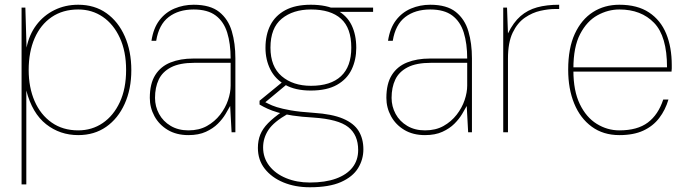

<svg xmlns="http://www.w3.org/2000/svg" viewBox="-20 -558 2892 810"><path d="M71 220V-526H87L92 -357Q103 -412 133.5 -452.5Q164 -493 209.5 -515.5Q255 -538 310 -538Q379 -538 429 -502.5Q479 -467 506.5 -404.5Q534 -342 534 -262Q534 -182 506 -120Q478 -58 428 -23Q378 12 310 12Q233 12 174.5 -34Q116 -80 91 -176V220ZM310 -8Q368 -8 413.5 -39Q459 -70 485.5 -127Q512 -184 512 -263Q512 -341 485.5 -398.5Q459 -456 413.5 -487Q368 -518 310 -518Q245 -518 198 -486Q151 -454 126 -396.5Q101 -339 101 -263Q101 -189 126 -131.5Q151 -74 198 -41Q245 -8 310 -8Z M775 12Q724 12 687.5 -10Q651 -32 631.5 -68Q612 -104 612 -145Q612 -205 635 -241.5Q658 -278 699.5 -294.5Q741 -311 795 -311H953Q953 -374 938.5 -420.5Q924 -467 890 -492.5Q856 -518 797 -518Q733 -518 691.5 -486Q650 -454 639 -386H619Q627 -439 652.5 -472.5Q678 -506 716 -522Q754 -538 797 -538Q867 -538 905 -507.5Q943 -477 958 -426Q973 -375 973 -312V0H957L951 -111Q944 -98 931.5 -77Q919 -56 899 -36Q879 -16 848.5 -2Q818 12 775 12ZM775 -8Q820 -8 853 -26.5Q886 -45 908.5 -74Q931 -103 942 -135.5Q953 -168 953 -197V-293H800Q738 -293 701.5 -274Q665 -255 649.5 -222Q634 -189 634 -145Q634 -109 651 -77.5Q668 -46 700 -27Q732 -8 775 -8Z M1287 232Q1225 232 1175.5 211.5Q1126 191 1097 154Q1068 117 1068 66Q1068 35 1078 10Q1088 -15 1111 -38.5Q1134 -62 1173 -89L1195 -78Q1135 -44 1112.5 -10Q1090 24 1090 64Q1090 108 1116 141.5Q1142 175 1187 193.5Q1232 212 1287 212Q1352 212 1397.5 195.5Q1443 179 1467 148.5Q1491 118 1491 75Q1491 11 1449 -22Q1407 -55 1302 -62Q1251 -65 1214.5 -70.5Q1178 -76 1152.5 -83.5Q1127 -91 1108.5 -99.5Q1090 -108 1075 -117V-133L1169 -210L1191 -203L1090 -119L1084 -133Q1098 -128 1112 -120.5Q1126 -113 1148 -106Q1170 -99 1206.5 -92.5Q1243 -86 1303 -82Q1381 -77 1427 -57.5Q1473 -38 1493 -5.5Q1513 27 1513 72Q1513 115 1490.5 151.5Q1468 188 1418.5 210Q1369 232 1287 232ZM1291 -176Q1226 -176 1183.5 -200Q1141 -224 1120.5 -265Q1100 -306 1100 -356Q1100 -411 1120.5 -451.5Q1141 -492 1183.5 -515Q1226 -538 1291 -538Q1359 -538 1401.5 -515Q1444 -492 1463.5 -451.5Q1483 -411 1483 -356Q1483 -306 1463.5 -265Q1444 -224 1401.5 -200Q1359 -176 1291 -176ZM1292 -196Q1375 -196 1418.5 -236.5Q1462 -277 1462 -357Q1462 -440 1418.5 -479Q1375 -518 1292 -518Q1216 -518 1168.5 -479Q1121 -440 1121 -357Q1121 -277 1168.5 -236.5Q1216 -196 1292 -196ZM1383 -508 1374 -526H1554V-508Z M1773 12Q1722 12 1685.5 -10Q1649 -32 1629.5 -68Q1610 -104 1610 -145Q1610 -205 1633 -241.5Q1656 -278 1697.5 -294.5Q1739 -311 1793 -311H1951Q1951 -374 1936.5 -420.5Q1922 -467 1888 -492.5Q1854 -518 1795 -518Q1731 -518 1689.5 -486Q1648 -454 1637 -386H1617Q1625 -439 1650.5 -472.5Q1676 -506 1714 -522Q1752 -538 1795 -538Q1865 -538 1903 -507.5Q1941 -477 1956 -426Q1971 -375 1971 -312V0H1955L1949 -111Q1942 -98 1929.5 -77Q1917 -56 1897 -36Q1877 -16 1846.5 -2Q1816 12 1773 12ZM1773 -8Q1818 -8 1851 -26.5Q1884 -45 1906.5 -74Q1929 -103 1940 -135.5Q1951 -168 1951 -197V-293H1798Q1736 -293 1699.5 -274Q1663 -255 1647.5 -222Q1632 -189 1632 -145Q1632 -109 1649 -77.5Q1666 -46 1698 -27Q1730 -8 1773 -8Z M2103 0V-526H2119L2123 -417Q2146 -464 2176 -490Q2206 -516 2246 -527Q2286 -538 2339 -538V-520H2321Q2294 -520 2260 -512.5Q2226 -505 2194.5 -483.5Q2163 -462 2143 -420.5Q2123 -379 2123 -311V0Z M2593 12Q2525 12 2476.5 -23.5Q2428 -59 2402.5 -121Q2377 -183 2377 -264Q2377 -355 2405 -415.5Q2433 -476 2481.5 -507Q2530 -538 2593 -538Q2669 -538 2718 -505.5Q2767 -473 2790.5 -416Q2814 -359 2814 -283Q2814 -275 2814 -269.5Q2814 -264 2813 -256H2388V-274H2794Q2794 -405 2739.5 -461.5Q2685 -518 2593 -518Q2545 -518 2500.5 -493.5Q2456 -469 2427.5 -414.5Q2399 -360 2399 -269V-260Q2399 -175 2426 -119Q2453 -63 2497.5 -35.5Q2542 -8 2593 -8Q2669 -8 2713 -41Q2757 -74 2778 -138H2800Q2787 -94 2761 -60Q2735 -26 2694 -7Q2653 12 2593 12Z"/></svg>

Font: DM Sans 9pt Thin
Style: Regular
Weight: 250
Version: Version 4.004;gftools[0.9.30]